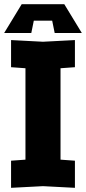

<svg xmlns="http://www.w3.org/2000/svg" viewBox="-21 -896 412 920"><path d="M32 4V-126L101 -131V-569L32 -574V-704L185 -696L338 -704V-574L269 -569V-131L338 -126V4L185 -4ZM129 -738H-1L83 -876H287L371 -738H241L229 -797H141Z"/></svg>

Font: Tektur SemiCondensed
Style: Bold
Weight: 700
Width: 4
Designer: Adam Jagosz
Foundry: Adam Jagosz
Version: Version 1.005;gftools[0.9.30]